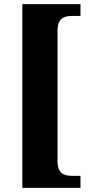

<svg xmlns="http://www.w3.org/2000/svg" viewBox="-20 -780 442 928"><path d="M88 128H369V70H331C291 70 258 61 258 -2V-631C258 -694 291 -703 331 -703H369V-760H88Z"/></svg>

Font: Noto Serif Myanmar Condensed Black
Style: Regular
Weight: 900
Width: 3
Designer: Ben Mitchell and the Monotype Design Team
Foundry: Monotype Imaging Inc.
Version: Version 2.106